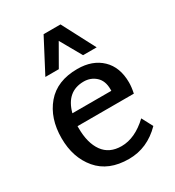

<svg xmlns="http://www.w3.org/2000/svg" viewBox="-198 -933 967 1063"><g transform="rotate(-30 285.5 -401.5)"><path d="M301 -745 223 -609H137L247 -819H355L465 -609H378ZM312 -66Q398 -66 482 -145L519 -75Q430 16 312 16Q182 16 113.5 -65Q45 -146 45 -270Q45 -397 113.5 -478Q182 -559 312 -559Q408 -559 465.5 -504Q523 -449 523 -351Q523 -321 515 -284H155V-272Q155 -176 194.5 -121Q234 -66 312 -66ZM307 -481H308Q198 -481 166 -360H415V-370Q415 -424 383.5 -452.5Q352 -481 307 -481Z"/></g></svg>

Font: Martel Sans DemiBold
Style: Regular
Weight: 600
Designer: Dan Reynolds and Mathieu Réguer
Foundry: Dan Reynolds and Mathieu Réguer
Version: Version 1.001;PS 001.001;hotconv 1.0.70;makeotf.lib2.5.58329